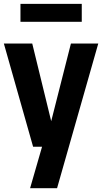

<svg xmlns="http://www.w3.org/2000/svg" viewBox="-22 -778 540 1018"><path d="M354 -547H499L280.5 220H137.5L201 0H153.5L-1.5 -547H149L249.5 -135.5ZM86.5 -662.5V-757.5H411.5V-662.5Z"/></svg>

Font: Encode Sans Condensed
Style: Bold
Weight: 700
Width: 3
Designer: Multiple Designers
Foundry: Impallari Type
Version: Version 2.000